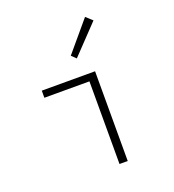

<svg xmlns="http://www.w3.org/2000/svg" viewBox="-136 -860 873 965"><g transform="rotate(-20 300.0 -377.0)"><path d="M338 0V-442H97V-480H382V0ZM318 -572 294 -595 428 -754 462 -723Z"/></g></svg>

Font: Source Code Pro ExtraLight Light
Style: Regular
Weight: 300
Monospace: yes
Version: Version 1.018;hotconv 1.0.116;makeotfexe 2.5.65601